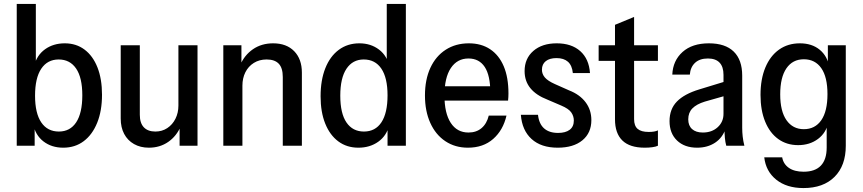

<svg xmlns="http://www.w3.org/2000/svg" viewBox="-20 -740 4380 975"><path d="M301 10Q242 10 200.5 -22Q159 -54 148 -112L156 -116V0H65V-720H162V-401L153 -405Q167 -460 209 -490Q251 -520 309 -520Q367 -520 409.5 -488Q452 -456 475 -397.5Q498 -339 498 -259Q498 -177 473.5 -116.5Q449 -56 405 -23Q361 10 301 10ZM279 -72Q336 -72 367 -119Q398 -166 398 -256Q398 -346 366.5 -392Q335 -438 278 -438Q221 -438 189.5 -391Q158 -344 158 -254Q158 -165 189.5 -118.5Q221 -72 279 -72Z M736 10Q693 10 660.5 -8.5Q628 -27 610.5 -60Q593 -93 593 -138V-510H690V-157Q690 -115 710.5 -93.5Q731 -72 769 -72Q803 -72 829.5 -89.5Q856 -107 871 -137Q886 -167 886 -204L899 -101Q877 -49 834.5 -19.5Q792 10 736 10ZM892 0V-106H886V-510H983V0Z M1114 0V-510H1206V-402H1211V0ZM1416 0V-349Q1416 -395 1395.5 -416.5Q1375 -438 1334 -438Q1297 -438 1269 -420.5Q1241 -403 1226 -373Q1211 -343 1211 -305L1199 -408Q1221 -460 1264.5 -490Q1308 -520 1367 -520Q1435 -520 1474 -480Q1513 -440 1513 -371V0Z M1948 0V-109L1957 -105Q1943 -50 1900.5 -20Q1858 10 1800 10Q1741 10 1698 -22Q1655 -54 1631.5 -112.5Q1608 -171 1608 -251Q1608 -333 1632 -393.5Q1656 -454 1700.5 -487Q1745 -520 1805 -520Q1863 -520 1905 -488Q1947 -456 1958 -398L1944 -394V-720H2041V0ZM1828 -72Q1886 -72 1917 -119Q1948 -166 1948 -256Q1948 -345 1916.5 -391.5Q1885 -438 1827 -438Q1771 -438 1739.5 -391Q1708 -344 1708 -254Q1708 -164 1739.5 -118Q1771 -72 1828 -72Z M2356 10Q2291 10 2241.5 -23Q2192 -56 2165 -116Q2138 -176 2138 -255Q2138 -336 2165.5 -395.5Q2193 -455 2243.5 -487.5Q2294 -520 2361 -520Q2424 -520 2469 -490Q2514 -460 2538 -403.5Q2562 -347 2562 -265Q2562 -256 2561.5 -247Q2561 -238 2560 -229H2202V-302H2497L2470 -268Q2470 -357 2441.5 -400Q2413 -443 2359 -443Q2302 -443 2269.5 -394.5Q2237 -346 2237 -255Q2237 -165 2269 -116Q2301 -67 2359 -67Q2399 -67 2425.5 -89.5Q2452 -112 2462 -153H2552Q2535 -79 2484.5 -34.5Q2434 10 2356 10Z M2812 10Q2728 10 2679.5 -34Q2631 -78 2625 -157H2712Q2717 -111 2743 -88Q2769 -65 2814 -65Q2852 -65 2873 -81Q2894 -97 2894 -128Q2894 -150 2881 -169Q2868 -188 2830 -204L2760 -234Q2703 -256 2673.5 -292Q2644 -328 2644 -379Q2644 -443 2688.5 -481.5Q2733 -520 2807 -520Q2882 -520 2926.5 -480.5Q2971 -441 2976 -369H2889Q2885 -408 2864 -426.5Q2843 -445 2806 -445Q2771 -445 2751.5 -429.5Q2732 -414 2732 -386Q2732 -364 2747 -346.5Q2762 -329 2798 -313L2870 -281Q2924 -260 2953.5 -221Q2983 -182 2983 -130Q2983 -65 2937.5 -27.5Q2892 10 2812 10Z M3254 10Q3178 10 3140.5 -26.5Q3103 -63 3103 -134V-614L3200 -654V-135Q3200 -101 3218 -85.5Q3236 -70 3274 -70Q3290 -70 3301.5 -72Q3313 -74 3321 -78V0Q3311 5 3293 7.5Q3275 10 3254 10ZM3020 -431V-510H3321V-431Z M3668 0Q3663 -18 3661 -40.5Q3659 -63 3659 -91H3654V-360Q3654 -401 3634 -422Q3614 -443 3575 -443Q3533 -443 3509.5 -421Q3486 -399 3483 -361H3394Q3397 -432 3446 -476Q3495 -520 3580 -520Q3663 -520 3706 -478Q3749 -436 3749 -356V-91Q3749 -69 3751.5 -46.5Q3754 -24 3760 0ZM3520 10Q3456 10 3418 -26.5Q3380 -63 3380 -125Q3380 -186 3417.5 -224.5Q3455 -263 3531 -286L3675 -330V-257L3559 -224Q3517 -211 3496 -189.5Q3475 -168 3475 -134Q3475 -102 3494.5 -84.5Q3514 -67 3549 -67Q3595 -67 3624.5 -94Q3654 -121 3654 -162L3666 -90Q3650 -41 3611.5 -15.5Q3573 10 3520 10Z M4060 215Q3975 215 3922 172.5Q3869 130 3861 59H3952Q3958 93 3986 112.5Q4014 132 4061 132Q4119 132 4148.5 101Q4178 70 4178 9V-121L4186 -119Q4176 -66 4134 -34.5Q4092 -3 4033 -3Q3975 -3 3932 -34Q3889 -65 3865.5 -122.5Q3842 -180 3842 -258Q3842 -338 3866.5 -397Q3891 -456 3936 -488Q3981 -520 4042 -520Q4103 -520 4142.5 -487.5Q4182 -455 4192 -398L4184 -397V-510H4275V0Q4275 101 4218 158Q4161 215 4060 215ZM4062 -84Q4119 -84 4150.5 -129.5Q4182 -175 4182 -262Q4182 -349 4150.5 -394Q4119 -439 4062 -439Q4005 -439 3973.5 -393Q3942 -347 3942 -261Q3942 -175 3974 -129.5Q4006 -84 4062 -84Z"/></svg>

Font: Instrument Sans SemiCondensed Medium
Style: Regular
Weight: 500
Width: 4
Designer: Rodrigo Fuenzalida
Foundry: fragTYPE
Version: Version 1.000;gftools[0.9.28]